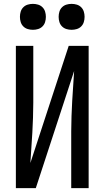

<svg xmlns="http://www.w3.org/2000/svg" viewBox="-20 -972 540 992"><path d="M62 0V-735H152V-441Q152 -402 150.5 -363Q149 -324 147 -285.5Q145 -247 142 -208Q139 -169 137 -130L335 -735H438V0H348V-294Q348 -333 349.5 -372Q351 -411 353 -449.5Q355 -488 358 -527Q361 -566 363 -605L165 0ZM350 -818Q336 -818 323 -822Q310 -826 300.5 -835.5Q291 -845 287 -858Q283 -871 283 -885Q283 -899 287 -912Q291 -925 300.5 -934.5Q310 -944 323 -948Q336 -952 350 -952Q364 -952 377 -948Q390 -944 399.5 -934.5Q409 -925 413 -912Q417 -899 417 -885Q417 -871 413 -858Q409 -845 399.5 -835.5Q390 -826 377 -822Q364 -818 350 -818ZM150 -818Q136 -818 123 -822Q110 -826 100.5 -835.5Q91 -845 87 -858Q83 -871 83 -885Q83 -899 87 -912Q91 -925 100.5 -934.5Q110 -944 123 -948Q136 -952 150 -952Q164 -952 177 -948Q190 -944 199.5 -934.5Q209 -925 213 -912Q217 -899 217 -885Q217 -871 213 -858Q209 -845 199.5 -835.5Q190 -826 177 -822Q164 -818 150 -818Z"/></svg>

Font: Iosevka Curly Medium
Style: Regular
Weight: 500
Monospace: yes
Designer: Belleve Invis
Foundry: Belleve Invis
Version: Version 22.1.2; ttfautohint (v1.8.4)